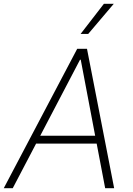

<svg xmlns="http://www.w3.org/2000/svg" viewBox="-35 -982 692 1002"><path d="M31.6 0H-15.3L367.9 -727.3H419L560.7 0H513.8L469.5 -232.6H153.4ZM175.1 -273.8H461.6L386.4 -670.1H382.5ZM385.7 -805 507.1 -962H558.6L425.4 -805Z"/></svg>

Font: Inter Extra Light  BETA
Style: Italic
Weight: 200
Italic angle: 9.39999°
Designer: Rasmus Andersson
Foundry: rsms
Version: Version 3.011;git-f93a4a705